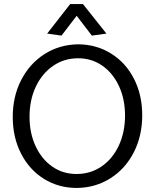

<svg xmlns="http://www.w3.org/2000/svg" viewBox="-20 -915 765 949"><path d="M43 -337Q43 -236 84 -156Q125 -76 197 -31Q269 14 360 14Q452 13 526 -34Q600 -81 641.5 -162.5Q683 -244 683 -345Q683 -446 642 -526Q601 -606 528 -651Q455 -696 364 -696Q272 -694 199 -647Q126 -600 84.5 -519Q43 -438 43 -337ZM366 -627Q433 -627 485.5 -590.5Q538 -554 568 -489.5Q598 -425 598 -344Q598 -261 567 -195Q536 -129 481.5 -92Q427 -55 358 -55Q291 -55 238.5 -91.5Q186 -128 156 -192.5Q126 -257 126 -338Q126 -421 157 -486.5Q188 -552 242.5 -589.5Q297 -627 366 -627ZM506 -749 390 -895H327L213 -749L284 -739L359 -837L434 -739Z"/></svg>

Font: Catamaran
Style: Regular
Weight: 400
Designer: Pria Ravichandran
Version: Version 1.000;PS 001.000;hotconv 1.0.70;makeotf.lib2.5.58329